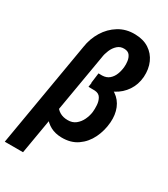

<svg xmlns="http://www.w3.org/2000/svg" viewBox="-242 -819 971 1113"><g transform="rotate(30 243.5 -262.5)"><path d="M251 -394.5 298.3 -394Q352.1 -392.1 388.2 -367.4Q424.3 -342.8 441.2 -301.3Q458 -259.8 454.1 -207.5Q449.7 -149.9 425.3 -99.6Q400.9 -49.3 356.9 -18.8Q313 11.7 250 10.3Q208 9.3 177.2 -7.3Q146.5 -23.9 126.5 -51.5Q106.4 -79.1 97.4 -114.5Q88.4 -149.9 90.8 -188L136.2 -197.3Q134.3 -167 145.3 -144Q156.2 -121.1 178.7 -107.9Q201.2 -94.7 231.9 -94.7Q263.2 -94.2 284.9 -111.3Q306.6 -128.4 319.1 -154.8Q331.5 -181.2 335 -208Q337.4 -229 335.7 -254.9Q334 -280.8 322.5 -300.3Q311 -319.8 283.7 -321.8L240.7 -322.3ZM323.7 -721.2Q379.4 -720.2 417.5 -695.3Q455.6 -670.4 474.4 -628.2Q493.2 -585.9 489.7 -532.2Q485.4 -479 457.8 -438Q430.2 -397 386.2 -373.8Q342.3 -350.6 290 -350.1L243.2 -350.6L252 -418.9L275.9 -418.5Q305.2 -419.4 323.5 -435.3Q341.8 -451.2 351.1 -475.3Q360.4 -499.5 362.8 -525.4Q364.7 -543.5 361.8 -564.7Q358.9 -585.9 347.7 -601.1Q336.4 -616.2 312.5 -617.2Q284.7 -618.7 265.6 -601.3Q246.6 -584 235.8 -558.3Q225.1 -532.7 222.2 -509.3L101.6 195.8H-20.5L99.6 -508.8Q107.9 -565.9 137.7 -615Q167.5 -664.1 215.3 -693.4Q263.2 -722.7 323.7 -721.2Z"/></g></svg>

Font: Roboto Condensed SemiBold
Style: Italic
Weight: 600
Italic angle: -12°
Designer: Christian Robertson
Foundry: Google
Version: Version 3.008; 2023